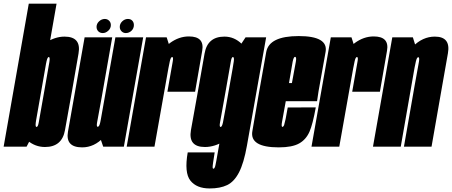

<svg xmlns="http://www.w3.org/2000/svg" viewBox="-63 -805 2481 1054"><path d="M-43 0H83L123.5 -78L247.5 -785H95ZM184 2Q277.5 2 293.8 -91Q310 -184 331.5 -301Q351.5 -418 368 -511Q384.5 -604 291 -604Q238 -604 182.8 -567.8Q127.5 -531.5 112 -441L177 -387.5Q187 -445.5 192.5 -468.8Q198 -492 204.5 -492Q212.5 -492 208.2 -465.2Q204 -438.5 179.5 -301.5Q154.5 -160.5 150 -134.2Q145.5 -108 137.5 -108Q130.5 -108 133.2 -131.2Q136 -154.5 147 -216L62 -159.5Q45.5 -69 88.2 -33.5Q131 2 184 2Z M503.5 0H617L723 -600H570.5L477.5 -76ZM553 -600H401.5L343 -268Q325.5 -169.5 310.2 -82.8Q295 4 388 4Q454.5 4 506.2 -51.2Q558 -106.5 574.5 -201.5L501 -208Q492.5 -156.5 487.2 -132.8Q482 -109 473.5 -109Q465.5 -109 470.2 -134.2Q475 -159.5 495 -269.5ZM501.5 -623.5Q517 -623.5 531.2 -636.2Q545.5 -649 545.5 -667.5Q545.5 -682 535.8 -691.5Q526 -701 512.5 -701Q495 -701 481 -688Q467 -675 467 -657.5Q467 -643 476.5 -633.2Q486 -623.5 501.5 -623.5ZM627.5 -623.5Q645.5 -623.5 658.8 -636.2Q672 -649 672 -667.5Q672 -682 663.2 -691.5Q654.5 -701 639 -701Q622 -701 608.2 -688Q594.5 -675 594.5 -657.5Q594.5 -643 604.2 -633.2Q614 -623.5 627.5 -623.5Z M856 -301.5H1008Q1033 -447.5 1047 -526.2Q1061 -605 974 -605Q919 -605 869.5 -568.5Q820 -532 802 -428L860 -423Q864 -445.5 869.2 -468.8Q874.5 -492 882 -492Q890 -492 885 -466Q880 -440 856 -301.5ZM632.5 0H785L877.5 -520.5L852 -600H738.5Z M1088 229.5Q1145.5 229.5 1184 211Q1222.5 192.5 1249 141.5Q1275.5 90.5 1292.5 -5L1398 -600H1285L1229.5 -516L1139 -4Q1121 102 1117.2 111.5Q1113.5 121 1109 121Q1104.5 121 1104.2 113.8Q1104 106.5 1107.2 85Q1110.5 63.5 1115.5 31.5H967.5Q948 143 982 186.2Q1016 229.5 1088 229.5ZM1062 2Q1116.5 2 1171.5 -33Q1226.5 -68 1242.5 -159.5L1176.5 -216Q1166 -156 1160.8 -132Q1155.5 -108 1148 -108Q1140 -108 1145.2 -135Q1150.5 -162 1175 -301Q1199.5 -438.5 1203.8 -465.2Q1208 -492 1215.5 -492Q1223.5 -492 1220.5 -468.8Q1217.5 -445.5 1207.5 -387.5L1290.5 -432Q1306 -522.5 1264.8 -563.2Q1223.5 -604 1169 -604Q1076 -604 1060 -511Q1044 -418 1023 -301Q1001.5 -184 985.2 -91Q969 2 1062 2Z M1467.5 4 1487.5 -108.5Q1480 -108.5 1485.5 -137.5Q1490 -165 1515.5 -303Q1539 -437.5 1543.5 -466Q1549 -493 1556.5 -493Q1566 -493 1561 -466Q1556 -440.5 1539.5 -349H1510.5L1493 -249.5H1677.5Q1682 -275.5 1685.5 -303Q1709.5 -434.5 1724.5 -521Q1739 -607 1576.5 -607Q1414.5 -607 1398.5 -519.5Q1384 -433.5 1360 -303.5Q1338.5 -177 1322.5 -86Q1306 4 1467.5 4ZM1487.5 -108.5 1467.5 4Q1541.5 4 1580 -18Q1617 -39 1636 -82Q1654 -123.5 1670.5 -215.5L1516.5 -215Q1509.5 -179 1505 -152Q1499 -126 1496.5 -117.5Q1492 -108.5 1487.5 -108.5Z M1870.5 -301.5H2022.5Q2047.5 -447.5 2061.5 -526.2Q2075.5 -605 1988.5 -605Q1933.5 -605 1884 -568.5Q1834.5 -532 1816.5 -428L1874.5 -423Q1878.5 -445.5 1883.8 -468.8Q1889 -492 1896.5 -492Q1904.5 -492 1899.5 -466Q1894.5 -440 1870.5 -301.5ZM1647 0H1799.5L1892 -520.5L1866.5 -600H1753Z M1984.5 0H2137L2228 -521L2203.5 -600H2090.5ZM2154.5 0H2306L2362 -320Q2379 -419.5 2395.8 -511.8Q2412.5 -604 2324 -604Q2257 -604 2203.2 -549.2Q2149.5 -494.5 2132 -398.5L2205.5 -394Q2214.5 -444.5 2220 -467.8Q2225.5 -491 2233 -491Q2241 -491 2236.8 -465.8Q2232.5 -440.5 2212.5 -331.5Z"/></svg>

Font: Anybody UltraCondensed ExtraBold
Style: Italic
Weight: 800
Width: 1
Italic angle: -10°
Version: Version 1.113;gftools[0.9.25]